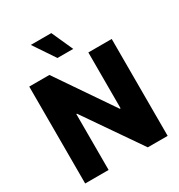

<svg xmlns="http://www.w3.org/2000/svg" viewBox="-218 -1102 1164 1248"><g transform="rotate(-30 364.5 -478.5)"><path d="M55 0V-727.3H206.3L492.5 -308.2H498.6V-727.3H674V0H524.9L235.4 -419.7H230.8V0ZM199.2 -956.7H353L425.1 -796.5H306.8Z"/></g></svg>

Font: Inter P Extra Bold
Style: Regular
Weight: 800
Designer: Rasmus Andersson
Foundry: rsms
Version: Version 3.018;git-588b23468